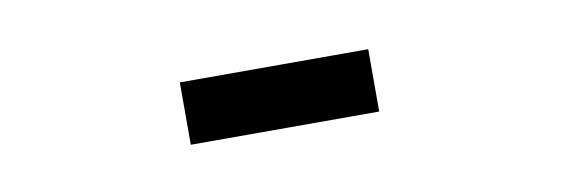

<svg xmlns="http://www.w3.org/2000/svg" viewBox="-25 -375 650 222"><g transform="rotate(-10 300.0 -263.5)"><path d="M187.5 -226.6V-299.8H408.7V-226.6Z"/></g></svg>

Font: Anka/Coder
Style: Regular
Weight: 400
Monospace: yes
Version: Version 001.100